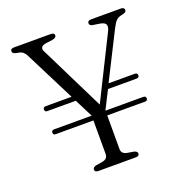

<svg xmlns="http://www.w3.org/2000/svg" viewBox="-126 -814 890 927"><g transform="rotate(-20 319.0 -350.0)"><path d="M78 -249.5Q78 -262 91.5 -262H284.5L237 -356H90.5Q78 -356 78 -368.5Q78 -381 91.5 -381H224.5L93.5 -640.5Q82 -662.5 64 -667L44 -671Q33.5 -673.5 30 -677.5Q26.5 -681.5 26.5 -686.5Q26.5 -700 44.5 -700H231.5Q252 -700 252 -686.5Q252 -674.5 230.5 -670.5L195.5 -666Q161 -659.5 174.5 -633L339.5 -299L498 -617.5Q508.5 -638.5 503.5 -650Q498.5 -661.5 474.5 -666L438 -671.5Q422.5 -674.5 422.5 -686.5Q422.5 -700 440.5 -700H593Q611.5 -700 611.5 -686.5Q611.5 -681.5 608.2 -677.5Q605 -673.5 593.5 -671L585.5 -669Q567.5 -665 557.2 -654.5Q547 -644 533 -616L414.5 -381H549Q563 -381 563 -368.5Q563 -356 549 -356H402.5L355.5 -263V-262H549Q563 -262 563 -250Q563 -237.5 549 -237.5H355.5V-65Q355.5 -40.5 382 -35L417.5 -29Q434 -24.5 434 -13.5Q434 0 416 0H223.5Q205.5 0 205.5 -13.5Q205.5 -24.5 221.5 -29L257.5 -35Q284.5 -40.5 284.5 -65V-237.5H90.5Q78 -237.5 78 -249.5Z"/></g></svg>

Font: Fraunces 72pt Soft Light
Style: Regular
Weight: 300
Version: Version 1.000;[b76b70a41]